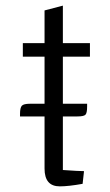

<svg xmlns="http://www.w3.org/2000/svg" viewBox="-20 -653 391 681"><path d="M203 -452V-285H289V-275Q289 -252 283 -246Q277 -240 254 -240H203V-50Q260 -46 278 -46L273 -1Q223 8 192 8Q138 8 138 -55V-240H51V-249Q51 -271 57.5 -278Q64 -285 86 -285H138V-452H61V-500H138V-616L203 -633V-500H299V-452Z"/></svg>

Font: Changa ExtraLight
Style: Regular
Weight: 275
Designer: Eduardo Rodriguez Tunni
Foundry: Eduardo Rodriguez Tunni
Version: Version 2.002; ttfautohint (v1.5) -l 8 -r 50 -G 200 -x 14 -H